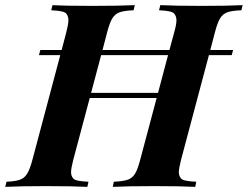

<svg xmlns="http://www.w3.org/2000/svg" viewBox="-60 -728 965 748"><path d="M334 -513.2 294.9 -366.2H555.7L594.7 -513.2ZM704.6 -20 700.7 0Q646.5 -2.9 541 -2.9Q435.5 -2.9 379.4 0L383.3 -20Q419.4 -21.5 437.5 -27.8Q455.6 -34.2 466.1 -51.3Q476.6 -68.4 486.3 -106L550.3 -346.2H289.6L225.6 -106Q216.8 -71.8 216.8 -57.1Q216.8 -42.5 225.8 -32.2Q234.9 -22 284.7 -20L280.3 0Q225.6 -2.9 120.1 -2.9Q14.6 -2.9 -39.6 0L-34.7 -20Q0 -21.5 17.6 -27.8Q35.2 -34.2 45.9 -51.5Q56.6 -68.8 66.4 -106L174.8 -513.2H91.8L97.2 -533.2H180.2L198.2 -602.1Q206.5 -633.8 206.5 -649.4Q206.5 -665 197.8 -675.5Q189 -686 139.6 -688L144.5 -708Q195.3 -705.1 299.8 -705.1Q404.3 -705.1 465.3 -708L460.4 -688Q423.8 -686.5 406 -680.2Q388.2 -673.8 377.7 -656.7Q367.2 -639.6 357.4 -602.1L339.4 -533.2H600.1L618.7 -602.1Q627.4 -632.8 627.4 -648.9Q627.4 -665 618.2 -675.5Q608.9 -686 559.6 -688L564.5 -708Q618.7 -705.1 724.6 -705.1Q830.6 -705.1 885.3 -708L880.4 -688Q843.8 -686.5 825.9 -680.2Q808.1 -673.8 797.6 -656.7Q787.1 -639.6 777.3 -602.1L759.3 -533.2H848.1L842.8 -513.2H753.9L645.5 -106Q636.7 -71.8 636.7 -57.1Q636.7 -42.5 645.8 -32.2Q654.8 -22 704.6 -20Z"/></svg>

Font: PlayfairDisplay-BoldItalic
Style: Bold Italic
Weight: 700
Italic angle: -14.9847°
Designer: Claus Eggers Sørensen
Foundry: Claus Eggers Sørensen
Version: Version 1.002;PS 001.002;hotconv 1.0.70;makeotf.lib2.5.58329